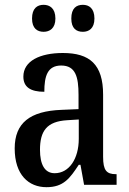

<svg xmlns="http://www.w3.org/2000/svg" viewBox="-20 -767 537 797"><path d="M324 -635C349 -635 372 -649 372 -690C372 -733 349 -747 324 -747C297 -747 276 -733 276 -690C276 -649 297 -635 324 -635ZM161 -635C186 -635 210 -649 210 -690C210 -733 186 -747 161 -747C135 -747 113 -733 113 -690C113 -649 135 -635 161 -635ZM173 10C244 10 270 -27 307 -83H314L329 0H464V-44H461C422 -44 408 -60 408 -116V-374C408 -500 352 -547 241 -547C146 -547 77 -514 77 -449C77 -406 106 -386 164 -386C164 -451 177 -495 234 -495C294 -495 306 -447 306 -373V-314L235 -311C105 -306 41 -257 41 -151C41 -41 99 10 173 10ZM207 -48C165 -48 146 -85 146 -145C146 -223 174 -263 259 -268L307 -271V-191C307 -108 267 -48 207 -48Z"/></svg>

Font: Noto Serif Georgian Condensed Medium
Style: Regular
Weight: 500
Width: 3
Designer: Monotype Design Team, Akaki Razmadze
Foundry: Google LLC
Version: Version 2.003